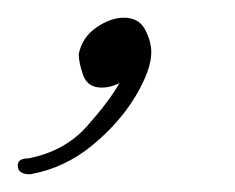

<svg xmlns="http://www.w3.org/2000/svg" viewBox="-41 -77 266 217"><path d="M-7 120Q-21 120 -21 110Q-21 102 -9 102Q32 94 57 66Q82 38 94 17Q84 22 74 22Q58 22 53 8Q48 -6 48 -16Q52 -35 68 -46Q84 -57 99 -57Q116 -57 123 -43.5Q130 -30 130 -18Q130 2 112 32Q94 62 63 87.5Q32 113 -7 120Z"/></svg>

Font: Mea Culpa
Style: Regular
Weight: 400
Designer: Robert E. Leuschke
Foundry: Robert E. Leuschke
Version: Version 1.010; ttfautohint (v1.8.3)